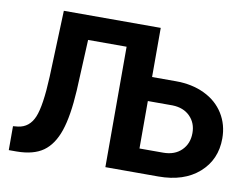

<svg xmlns="http://www.w3.org/2000/svg" viewBox="-77 -821 1212 930"><g transform="rotate(10 529.0 -355.5)"><path d="M641.6 -469.2H759.3Q838.4 -469.2 899.9 -439.7Q961.4 -410.2 994.9 -356.4Q1028.3 -302.7 1028.3 -234.9Q1028.3 -130.4 954.3 -65.2Q880.4 0 754.9 0H494.6V-592.3H305.2L293.5 -341.3Q286.1 -214.4 261.2 -141.4Q236.3 -68.4 188.5 -34.4Q140.6 -0.5 57.6 0H19.5V-117.7L43.9 -120.1Q99.1 -127.4 122.8 -183.8Q146.5 -240.2 152.8 -384.8L165 -710.9H641.6ZM641.6 -351.1V-117.7H758.3Q814.5 -117.7 847.9 -150.6Q881.3 -183.6 881.3 -235.8Q881.3 -285.2 849.4 -317.4Q817.4 -349.6 763.2 -351.1Z"/></g></svg>

Font: Robotiche
Style: Bold
Weight: 700
Designer: Google
Version: Version 2.001150; 2014